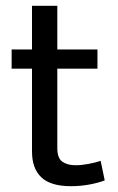

<svg xmlns="http://www.w3.org/2000/svg" viewBox="-20 -640 404 660"><path d="M315 -404H177V-131Q177 -96 194.5 -84Q212 -72 240 -72Q260 -72 284 -76.5Q308 -81 326 -87L340 -20Q320 -12 289 -6Q258 0 224 0Q154 0 122 -30.5Q90 -61 90 -119V-404H20V-470H90V-620H177V-470H315Z"/></svg>

Font: Ek Mukta
Style: Regular
Weight: 400
Designer: Girish Dalvi and Yashodeep Gholap
Foundry: Ek Type
Version: Version 2.538;PS 1.001;hotconv 16.6.51;makeotf.lib2.5.65220;